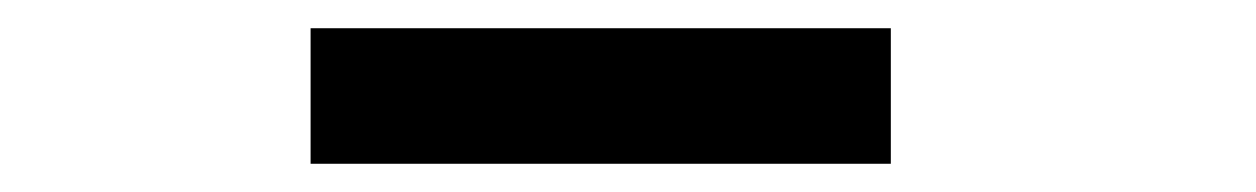

<svg xmlns="http://www.w3.org/2000/svg" viewBox="-20 -372 890 136"><path d="M200 -352H611V-256H200Z"/></svg>

Font: League Mono Wide Medium
Style: Regular
Weight: 500
Width: 8
Designer: Tyler Finck
Foundry: The League of Moveable Type / Tyler Finck
Version: Version 2.210